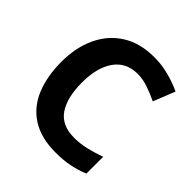

<svg xmlns="http://www.w3.org/2000/svg" viewBox="-195 -870 1026 1026"><g transform="rotate(45 318.5 -357.0)"><path d="M393 -598Q306 -598 260 -533Q214 -468 214 -355Q214 -241 256.5 -178.5Q299 -116 393 -116Q437 -116 480.5 -126Q524 -136 575 -154V-27Q528 -8 482 1Q436 10 379 10Q269 10 197.5 -35.5Q126 -81 92 -163.5Q58 -246 58 -356Q58 -464 97 -547Q136 -630 210.5 -677Q285 -724 393 -724Q446 -724 499.5 -710.5Q553 -697 602 -674L553 -551Q513 -570 472.5 -584Q432 -598 393 -598Z"/></g></svg>

Font: Noto IKEA Simplified Chinese
Style: Bold
Weight: 700
Designer: Monotype Design Team
Foundry: Monotype Imaging Inc.
Version: Version 1.100